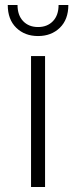

<svg xmlns="http://www.w3.org/2000/svg" viewBox="-20 -747 304 767"><path d="M104 0V-523H160V0ZM132 -603Q79 -603 45 -636Q11 -669 11 -727H50Q50 -686 72.5 -662.5Q95 -639 132 -639Q169 -639 191.5 -662.5Q214 -686 214 -727H253Q253 -669 219 -636Q185 -603 132 -603Z"/></svg>

Font: Montserrat-Alt1 Light
Style: Regular
Weight: 300
Designer: Differentunic
Foundry: Differentunic
Version: Version 7.222